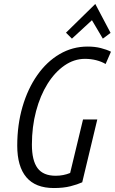

<svg xmlns="http://www.w3.org/2000/svg" viewBox="-20 -939 580 969"><path d="M252 10Q159 10 113 -44.5Q67 -99 67 -204Q67 -309 93.5 -400Q120 -491 168 -559.5Q216 -628 281 -666Q346 -704 422 -704Q459 -704 488.5 -696.5Q518 -689 540 -678L513 -616Q493 -628 466 -635Q439 -642 409 -642Q354 -642 305.5 -608.5Q257 -575 220 -516Q183 -457 162 -378Q141 -299 141 -209Q141 -129 169.5 -90.5Q198 -52 261 -52Q300 -52 334 -66L399 -336H471L395 -19Q371 -8 335.5 1Q300 10 252 10ZM343 -744 313 -774 461 -919 538 -773 499 -744 444 -837Z"/></svg>

Font: Ubuntu Sans Condensed
Style: Italic
Weight: 400
Width: 3
Italic angle: -13.5°
Designer: Dalton Maag Ltd
Foundry: Dalton Maag Ltd
Version: Version 1.006; ttfautohint (v1.8.4.7-5d5b)